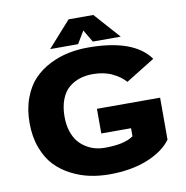

<svg xmlns="http://www.w3.org/2000/svg" viewBox="-94 -970 1038 1070"><g transform="rotate(-10 425.0 -435.0)"><path d="M634 -734H476L434.5 -804L392.5 -734H234.5L364.5 -879.5H504.5ZM791 -361V-123.5Q747.5 -63.5 655.8 -26.2Q564 11 440.5 11Q383.5 11 330.2 0Q277 -11 225.2 -37.5Q173.5 -64 135.2 -104Q97 -144 73.5 -206.8Q50 -269.5 50 -348Q50 -426 73.5 -488.8Q97 -551.5 135 -591.2Q173 -631 225.2 -657.5Q277.5 -684 331.5 -695Q385.5 -706 443.5 -706Q702 -706 791 -581L627 -479.5Q599.5 -511 553 -533.2Q506.5 -555.5 443.5 -555.5Q403 -555.5 369 -544.5Q335 -533.5 307.2 -510Q279.5 -486.5 263.8 -445Q248 -403.5 248 -348Q248 -303.5 259.5 -267.5Q271 -231.5 289.8 -208Q308.5 -184.5 334 -168.8Q359.5 -153 386 -146.2Q412.5 -139.5 440.5 -139.5Q552 -139.5 602 -176V-221.5H433.5V-361Z"/></g></svg>

Font: League Mono Wide ExtraBold
Style: Regular
Weight: 800
Width: 8
Designer: Tyler Finck
Foundry: The League of Moveable Type / Tyler Finck
Version: Version 2.210